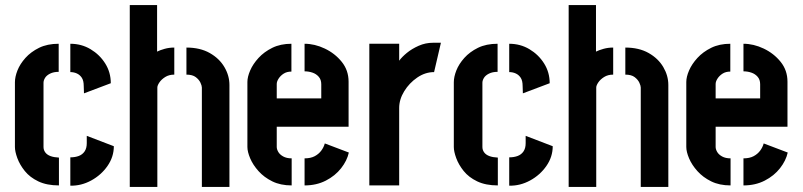

<svg xmlns="http://www.w3.org/2000/svg" viewBox="-20 -733 3173 759"><path d="M213 0Q165 0 131.5 -16Q98 -32 78 -57Q58 -82 48.5 -108Q39 -134 39 -152V-408Q39 -429 49 -454.5Q59 -480 80.5 -504Q102 -528 134.5 -544Q167 -560 212 -560V-449Q192 -449 178 -442Q164 -435 158 -425Q152 -415 152 -406V-152Q152 -140 159 -130.5Q166 -121 179.5 -116Q193 -111 213 -110ZM258 1V-111Q277 -111 291.5 -116.5Q306 -122 314.5 -134.5Q323 -147 323 -167V-196L430 -155Q430 -113 405 -77Q380 -41 340.5 -19.5Q301 2 258 1ZM312 -364 311 -393Q311 -414 303.5 -425.5Q296 -437 284 -442.5Q272 -448 258 -448V-560Q302 -560 338 -538.5Q374 -517 396 -482Q418 -447 418 -404Z M493 6V-713H601V-529Q613 -535 631 -540Q649 -545 669 -545V-438Q648 -438 633 -428.5Q618 -419 610 -407Q602 -395 602 -387V6ZM778 6V-387Q778 -394 772.5 -406Q767 -418 754 -428Q741 -438 717 -438V-545Q771 -545 809 -523.5Q847 -502 867 -468Q887 -434 887 -397V6Z M1133 0Q1089 0 1056.5 -16Q1024 -32 1002 -56.5Q980 -81 969 -107Q958 -133 958 -152V-409Q958 -429 969 -454.5Q980 -480 1002 -504Q1024 -528 1056.5 -544Q1089 -560 1132 -560V-450Q1114 -450 1101.5 -442Q1089 -434 1081.5 -422.5Q1074 -411 1074 -401V-344H1250V-400Q1250 -418 1240 -429.5Q1230 -441 1215 -446Q1200 -451 1184 -451V-560Q1224 -560 1264 -541Q1304 -522 1331 -488.5Q1358 -455 1358 -410V-232H1074V-152Q1074 -143 1080 -132.5Q1086 -122 1099.5 -114.5Q1113 -107 1133 -107ZM1184 0V-107Q1208 -107 1224 -115.5Q1240 -124 1250 -137.5Q1260 -151 1264 -166L1359 -130Q1352 -98 1328.5 -68Q1305 -38 1268 -19Q1231 0 1184 0Z M1440 0V-560H1558V-493Q1569 -508 1588.5 -524Q1608 -540 1635 -552Q1662 -564 1692 -564Q1699 -564 1707 -564Q1715 -564 1723 -564L1696 -448Q1661 -448 1629.5 -426.5Q1598 -405 1578 -372.5Q1558 -340 1558 -306V0Z M1948 0Q1900 0 1866.5 -16Q1833 -32 1813 -57Q1793 -82 1783.5 -108Q1774 -134 1774 -152V-408Q1774 -429 1784 -454.5Q1794 -480 1815.5 -504Q1837 -528 1869.5 -544Q1902 -560 1947 -560V-449Q1927 -449 1913 -442Q1899 -435 1893 -425Q1887 -415 1887 -406V-152Q1887 -140 1894 -130.5Q1901 -121 1914.5 -116Q1928 -111 1948 -110ZM1993 1V-111Q2012 -111 2026.5 -116.5Q2041 -122 2049.5 -134.5Q2058 -147 2058 -167V-196L2165 -155Q2165 -113 2140 -77Q2115 -41 2075.5 -19.5Q2036 2 1993 1ZM2047 -364 2046 -393Q2046 -414 2038.5 -425.5Q2031 -437 2019 -442.5Q2007 -448 1993 -448V-560Q2037 -560 2073 -538.5Q2109 -517 2131 -482Q2153 -447 2153 -404Z M2228 6V-713H2336V-529Q2348 -535 2366 -540Q2384 -545 2404 -545V-438Q2383 -438 2368 -428.5Q2353 -419 2345 -407Q2337 -395 2337 -387V6ZM2513 6V-387Q2513 -394 2507.5 -406Q2502 -418 2489 -428Q2476 -438 2452 -438V-545Q2506 -545 2544 -523.5Q2582 -502 2602 -468Q2622 -434 2622 -397V6Z M2868 0Q2824 0 2791.5 -16Q2759 -32 2737 -56.5Q2715 -81 2704 -107Q2693 -133 2693 -152V-409Q2693 -429 2704 -454.5Q2715 -480 2737 -504Q2759 -528 2791.5 -544Q2824 -560 2867 -560V-450Q2849 -450 2836.5 -442Q2824 -434 2816.5 -422.5Q2809 -411 2809 -401V-344H2985V-400Q2985 -418 2975 -429.5Q2965 -441 2950 -446Q2935 -451 2919 -451V-560Q2959 -560 2999 -541Q3039 -522 3066 -488.5Q3093 -455 3093 -410V-232H2809V-152Q2809 -143 2815 -132.5Q2821 -122 2834.5 -114.5Q2848 -107 2868 -107ZM2919 0V-107Q2943 -107 2959 -115.5Q2975 -124 2985 -137.5Q2995 -151 2999 -166L3094 -130Q3087 -98 3063.5 -68Q3040 -38 3003 -19Q2966 0 2919 0Z"/></svg>

Font: Stick No Bills ExtraLight
Style: Bold
Weight: 700
Version: Version 2.000